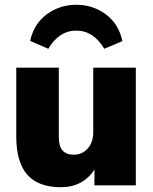

<svg xmlns="http://www.w3.org/2000/svg" viewBox="-20 -775 640 803"><path d="M548 -492V0H375V-66Q352 -30 316.5 -11Q281 8 235 8Q140 8 94 -44.5Q48 -97 48 -204V-492H226V-200Q226 -128 288 -128Q324 -128 347 -154Q370 -180 370 -222V-492ZM492 -603 416 -571Q371 -647 299 -647Q227 -647 182 -571L106 -604Q122 -676 176 -715.5Q230 -755 299 -755Q368 -755 422 -715.5Q476 -676 492 -603Z"/></svg>

Font: wassup Sans
Style: Black
Weight: 900
Version: Version 2.001